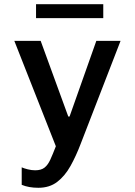

<svg xmlns="http://www.w3.org/2000/svg" viewBox="-20 -705 640 911"><path d="M162 186Q139 186 119.5 182.5Q100 179 83 172V89Q94 94 112 98.5Q130 103 147 103Q175 103 191 90.5Q207 78 218.5 53Q230 28 245 -11L48 -511H173L304 -152H310L437 -511H552L363 -23Q341 35 314.5 82.5Q288 130 251.5 158Q215 186 162 186ZM151 -619V-685H470V-619Z"/></svg>

Font: Chivo Mono Medium Medium
Style: Regular
Weight: 500
Monospace: yes
Version: Version 1.008